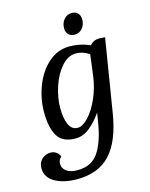

<svg xmlns="http://www.w3.org/2000/svg" viewBox="-178 -725 798 1024"><g transform="rotate(-15 221.0 -213.0)"><path d="M-51 113Q-51 82 -30.5 63.5Q-10 45 17 45Q34 45 47.5 54Q61 63 68 80Q51 94 51 117Q51 140 71.5 156.5Q92 173 134 173Q210 173 248 118.5Q286 64 303 -36L313 -97Q284 -54 247 -23.5Q210 7 167 7Q96 7 68 -39.5Q40 -86 40 -172Q40 -245 67 -315.5Q94 -386 144.5 -431Q195 -476 262 -476Q321 -476 374 -452Q394 -476 426 -476Q436 -476 458 -474L393 -74Q369 77 303 148Q237 219 119 219Q45 219 -3 191.5Q-51 164 -51 113ZM343 -290 358 -407Q323 -431 285 -431Q241 -431 205 -390Q169 -349 149 -288Q129 -227 129 -171Q129 -114 144.5 -79.5Q160 -45 193 -45Q220 -45 252.5 -79.5Q285 -114 310 -171Q335 -228 343 -290ZM259 -576Q259 -605 276 -625Q293 -645 319 -645Q341 -645 353 -632Q365 -619 365 -597Q365 -568 348 -548.5Q331 -529 305 -529Q284 -529 271.5 -542Q259 -555 259 -576Z"/></g></svg>

Font: Caladea
Style: Italic
Weight: 400
Italic angle: -9°
Designer: Carolina Giovagnoli and Andres Torresi
Foundry: Carolina Giovagnoli & Andres Torresi
Version: Version 1.001